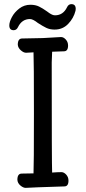

<svg xmlns="http://www.w3.org/2000/svg" viewBox="-20 -896 415 928"><path d="M104 12Q92 12 78.5 0.5Q65 -11 64 -27Q64 -57 85 -57Q124 -57 142 -58Q144 -90 144 -348Q144 -603 142 -643Q118 -641 106 -641Q94 -641 80.5 -653Q67 -665 66 -680Q66 -710 87 -710L187 -712L275 -717Q287 -717 298 -705Q309 -693 309 -676Q309 -648 289 -648L232 -646L230 -594Q230 -97 232 -62Q259 -64 277 -64Q289 -64 300 -52Q311 -40 311 -23Q311 5 291 5Q131 10 104 12ZM46 -750Q25 -750 25 -773Q25 -790 37.5 -813.5Q50 -837 73.5 -855Q97 -873 127 -873Q151 -873 168.5 -864.5Q186 -856 207 -841Q209 -839 218 -833Q227 -827 233.5 -824.5Q240 -822 246 -822Q285 -822 304 -861Q311 -876 325 -876Q346 -876 346 -853Q346 -848 345 -844Q336 -808 309.5 -780.5Q283 -753 244 -753Q221 -753 203.5 -761.5Q186 -770 163 -785Q139 -804 125 -804Q86 -804 67 -765Q60 -750 46 -750Z"/></svg>

Font: ToneOZ-Pinyin-WenKai-Medium
Style: Medium
Weight: 700
Designer: Fontworks Inc.
Foundry: ToneOZ
Version: Version 0.240331